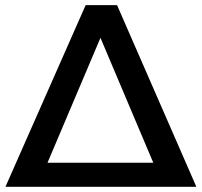

<svg xmlns="http://www.w3.org/2000/svg" viewBox="-20 -720 778 740"><path d="M163.1 -92.8H570.8L367.2 -574.2ZM1 0 310.1 -700.2H431.2L736.8 0Z"/></svg>

Font: TruenoRg
Style: Book
Weight: 400
Designer: Julieta Ulanovsky
Foundry: Julieta Ulanovsky
Version: Version 3.001b